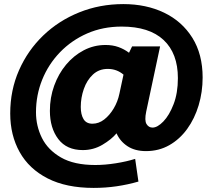

<svg xmlns="http://www.w3.org/2000/svg" viewBox="-20 -722 1051 939"><path d="M30 -167Q30 -281 73 -378.5Q116 -476 191.5 -548.5Q267 -621 367.5 -661.5Q468 -702 583 -702Q695 -702 782.5 -660Q870 -618 920.5 -537.5Q971 -457 971 -343Q971 -272 951.5 -207Q932 -142 895.5 -91.5Q859 -41 808 -12Q757 17 694 17Q640 17 603.5 -7Q567 -31 550 -70Q525 -40 481 -14Q437 12 385 12Q306 12 265 -42Q224 -96 224 -180Q224 -245 245 -303Q266 -361 303 -405.5Q340 -450 389.5 -476Q439 -502 496 -502Q531 -502 559 -492Q587 -482 611 -464L626 -495H763L695 -176Q686 -133 696.5 -115.5Q707 -98 726 -98Q750 -98 779 -128Q808 -158 829 -212.5Q850 -267 850 -340Q850 -461 780 -526.5Q710 -592 575 -592Q483 -592 406.5 -558.5Q330 -525 273.5 -466.5Q217 -408 186.5 -332.5Q156 -257 156 -173Q156 -106 185 -47.5Q214 11 278 48Q342 85 446 85Q493 85 546.5 76.5Q600 68 641 55L657 166Q605 181 550.5 189Q496 197 438 197Q304 197 213 150.5Q122 104 76 21.5Q30 -61 30 -167ZM375 -199Q375 -162 388.5 -139.5Q402 -117 432 -117Q463 -117 489.5 -137.5Q516 -158 536 -191.5Q556 -225 564 -264L584 -357Q551 -385 507 -385Q464 -385 434.5 -357.5Q405 -330 390 -287Q375 -244 375 -199Z"/></svg>

Font: Radio Canada
Style: Bold Italic
Weight: 700
Italic angle: -12°
Designer: Charles Daoud, Etienne Aubert Bonn, Alexandre Saumier Demers, Jacques Le Bailly
Foundry: Radio-Canada
Version: Version 2.104; ttfautohint (v1.8.4.7-5d5b);gftools[0.9.28.de